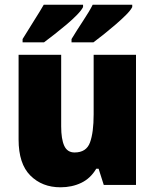

<svg xmlns="http://www.w3.org/2000/svg" viewBox="-20 -837 658 816"><path d="M558 -604V-51H421L399 -120H389Q365 -79 325.5 -60Q286 -41 237 -41Q159 -41 109 -91Q59 -141 59 -244V-604H240V-300Q240 -246 253 -217.5Q266 -189 297 -189Q347 -189 362.5 -231.5Q378 -274 378 -351V-604ZM542 -807Q535 -793 515.5 -773.5Q496 -754 471 -732.5Q446 -711 421 -691Q396 -671 377 -657H284V-671Q307 -709 333.5 -749Q360 -789 374 -817H542ZM333 -807Q326 -793 307 -773.5Q288 -754 262.5 -732.5Q237 -711 212 -691.5Q187 -672 167 -657H76V-671Q99 -709 124.5 -749Q150 -789 166 -817H333Z"/></svg>

Font: Noto Sans Tamil UI SemiCondensed Black
Style: Regular
Weight: 900
Width: 4
Designer: Jelle Bosma - Monotype Design Team
Foundry: Monotype Imaging Inc.
Version: Version 2.004; ttfautohint (v1.8.4.7-5d5b)